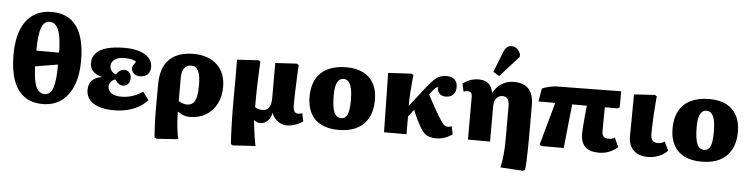

<svg xmlns="http://www.w3.org/2000/svg" viewBox="-56 -1130 6451 1652"><g transform="rotate(5 3169.5 -304.0)"><path d="M328 14Q233 14 169.5 -31Q106 -76 73.5 -165Q41 -254 41 -387Q41 -514 75.5 -602Q110 -690 176.5 -736Q243 -782 339 -782Q481 -782 553 -682Q625 -582 625 -385Q625 -261 589.5 -171.5Q554 -82 487.5 -34Q421 14 328 14ZM336 -73Q361 -73 379 -87.5Q397 -102 408 -133Q419 -164 424.5 -214.5Q430 -265 430 -336L234 -303Q238 -222 249 -171.5Q260 -121 282 -97Q304 -73 336 -73ZM234 -439H430Q430 -568 404.5 -632Q379 -696 327 -696Q303 -696 285 -681.5Q267 -667 256 -636Q245 -605 239.5 -556.5Q234 -508 234 -439Z M940 14Q865 14 811.5 -4.5Q758 -23 730 -57.5Q702 -92 702 -140Q702 -191 729.5 -221.5Q757 -252 811 -261V-265Q763 -276 737 -304Q711 -332 711 -374Q711 -425 742.5 -459.5Q774 -494 835.5 -511.5Q897 -529 988 -529Q1101 -529 1165.5 -490Q1230 -451 1230 -384Q1230 -343 1206 -320Q1182 -297 1139 -297Q1107 -297 1087 -315Q1067 -333 1067 -362Q1067 -368 1070 -375.5Q1073 -383 1080 -394Q1087 -405 1097 -419Q1081 -430 1055 -436Q1029 -442 995 -442Q943 -442 912 -420.5Q881 -399 881 -363Q881 -340 895 -321.5Q909 -303 933 -295Q949 -318 966 -329Q983 -340 1002 -340Q1030 -340 1046.5 -321.5Q1063 -303 1063 -273Q1063 -242 1046 -223Q1029 -204 1002 -204Q982 -204 964 -216.5Q946 -229 932 -252Q907 -243 893.5 -225Q880 -207 880 -185Q880 -149 911 -128.5Q942 -108 998 -108Q1031 -108 1062.5 -115Q1094 -122 1124 -135Q1154 -148 1181 -167L1232 -98Q1199 -62 1155 -37Q1111 -12 1057.5 1Q1004 14 940 14Z M1330 226 1312 216Q1310 192 1307.5 151Q1305 110 1303.5 62.5Q1302 15 1302 -28L1303 -245Q1303 -338 1335 -401Q1367 -464 1429.5 -496.5Q1492 -529 1582 -529Q1713 -529 1787.5 -459Q1862 -389 1862 -266Q1862 -184 1829 -120.5Q1796 -57 1736.5 -21.5Q1677 14 1599 14Q1578 14 1561 10Q1544 6 1528 -2Q1512 -10 1494 -22H1492Q1493 15 1494.5 46.5Q1496 78 1499 107Q1502 136 1506.5 162.5Q1511 189 1517 214ZM1566 -90Q1597 -90 1616.5 -108Q1636 -126 1645 -165Q1654 -204 1654 -266Q1654 -349 1634 -388Q1614 -427 1572 -427Q1535 -427 1513.5 -397.5Q1492 -368 1492 -316V-114Q1503 -107 1515 -101.5Q1527 -96 1540.5 -93Q1554 -90 1566 -90Z M1989 226 1971 216Q1968 167 1966 117.5Q1964 68 1962.5 16Q1961 -36 1961 -92Q1961 -109 1961 -139Q1961 -169 1961 -208Q1961 -247 1961.5 -290.5Q1962 -334 1961.5 -376Q1961 -418 1961 -453.5Q1961 -489 1961 -512L2145 -523L2162 -513Q2159 -448 2156.5 -394Q2154 -340 2153 -294Q2152 -248 2151.5 -205.5Q2151 -163 2151 -119Q2163 -110 2178.5 -105Q2194 -100 2216 -100Q2253 -100 2272 -127Q2291 -154 2291 -208Q2291 -217 2291 -236.5Q2291 -256 2291 -282Q2291 -308 2291 -338.5Q2291 -369 2291 -400Q2291 -431 2291 -460Q2291 -489 2291 -512L2476 -523L2493 -513Q2491 -478 2489.5 -441Q2488 -404 2486.5 -365.5Q2485 -327 2483.5 -290Q2482 -253 2481.5 -220.5Q2481 -188 2481 -162Q2481 -140 2486 -125Q2491 -110 2500 -102.5Q2509 -95 2523 -95Q2533 -95 2541.5 -97Q2550 -99 2560 -102L2575 -34Q2548 -12 2510 1Q2472 14 2435 14Q2407 14 2380.5 1Q2354 -12 2334 -34.5Q2314 -57 2306 -85Q2298 -41 2271 -13.5Q2244 14 2206 14Q2193 14 2179.5 9Q2166 4 2154 -6H2152Q2156 33 2160.5 70Q2165 107 2170.5 143Q2176 179 2184 214Z M2883 14Q2795 14 2734 -16.5Q2673 -47 2641.5 -106Q2610 -165 2610 -249Q2610 -339 2644 -401.5Q2678 -464 2744 -496.5Q2810 -529 2905 -529Q2991 -529 3051 -498.5Q3111 -468 3142 -410Q3173 -352 3173 -268Q3173 -178 3139 -115Q3105 -52 3041 -19Q2977 14 2883 14ZM2897 -89Q2934 -89 2950.5 -126Q2967 -163 2967 -249Q2967 -310 2958.5 -349Q2950 -388 2932.5 -407.5Q2915 -427 2889 -427Q2853 -427 2834.5 -391Q2816 -355 2816 -282Q2816 -178 2835.5 -133.5Q2855 -89 2897 -89Z M3732 13Q3690 13 3661.5 3Q3633 -7 3611 -33.5Q3589 -60 3566 -107Q3557 -124 3548 -142.5Q3539 -161 3531 -180Q3523 -199 3517 -216L3469 -154V0H3275L3266 -512L3467 -523L3484 -513Q3480 -471 3476.5 -435Q3473 -399 3471 -367Q3469 -335 3468 -305Q3467 -275 3467 -244L3605 -421Q3637 -462 3662.5 -485.5Q3688 -509 3713.5 -519Q3739 -529 3770 -529Q3815 -529 3839.5 -506Q3864 -483 3864 -441Q3864 -400 3840.5 -376Q3817 -352 3777 -352Q3741 -352 3721 -373.5Q3701 -395 3706 -427Q3700 -427 3693.5 -424Q3687 -421 3679.5 -414Q3672 -407 3663 -396L3633 -359Q3647 -333 3661.5 -305Q3676 -277 3693.5 -247Q3711 -217 3732 -180Q3755 -144 3768 -125.5Q3781 -107 3793 -101Q3805 -95 3820 -95Q3828 -95 3834.5 -97Q3841 -99 3851 -102L3865 -34Q3848 -21 3825.5 -10Q3803 1 3778.5 7Q3754 13 3732 13Z M4495 226 4300 214Q4306 185 4310.5 155Q4315 125 4318 93Q4321 61 4322 26Q4323 -9 4323 -46V-314Q4323 -359 4309 -379Q4295 -399 4263 -399Q4242 -399 4225.5 -387.5Q4209 -376 4200 -355Q4191 -334 4191 -304V0H4000V-369Q4000 -393 3990.5 -404Q3981 -415 3961 -415Q3942 -415 3926 -408L3911 -477Q3945 -501 3977.5 -512.5Q4010 -524 4049 -524Q4101 -524 4131 -499Q4161 -474 4172 -420H4175Q4194 -457 4220.5 -480.5Q4247 -504 4280 -516.5Q4313 -529 4352 -529Q4437 -529 4479.5 -482.5Q4522 -436 4522 -342V-62Q4522 -10 4521 43.5Q4520 97 4518 142Q4516 187 4512 216ZM4220 -568 4167 -600 4234 -771Q4248 -806 4264 -820Q4280 -834 4306 -834Q4330 -834 4349.5 -818.5Q4369 -803 4382 -772V-748Z M5132 14Q5051 14 5012.5 -23.5Q4974 -61 4974 -140Q4974 -156 4975.5 -178Q4977 -200 4979 -226Q4981 -252 4983.5 -279Q4986 -306 4988.5 -332.5Q4991 -359 4993 -380H4867L4827 0H4638L4618 -10L4721 -380H4576L4595 -493Q4607 -499 4622.5 -504Q4638 -509 4656 -513Q4674 -517 4691 -519.5Q4708 -522 4720 -522L5277 -529V-390L5258 -380H5149Q5149 -357 5148.5 -333Q5148 -309 5148 -283.5Q5148 -258 5147.5 -231Q5147 -204 5147 -173Q5147 -142 5161 -127.5Q5175 -113 5206 -113Q5219 -113 5231 -116Q5243 -119 5258 -127L5293 -48Q5271 -28 5245 -14Q5219 0 5191 7Q5163 14 5132 14Z M5558 14Q5476 14 5431 -29Q5386 -72 5386 -152Q5386 -170 5386.5 -199Q5387 -228 5387.5 -264Q5388 -300 5388 -337.5Q5388 -375 5388.5 -409.5Q5389 -444 5389.5 -471Q5390 -498 5389 -512L5568 -523L5586 -513Q5582 -469 5579 -430Q5576 -391 5574 -356.5Q5572 -322 5571 -291.5Q5570 -261 5569 -235Q5568 -209 5568 -187Q5568 -148 5583 -130.5Q5598 -113 5630 -113Q5647 -113 5662.5 -118Q5678 -123 5688 -131L5725 -55Q5704 -33 5677 -18Q5650 -3 5620 5.5Q5590 14 5558 14Z M6018 14Q5930 14 5869 -16.5Q5808 -47 5776.5 -106Q5745 -165 5745 -249Q5745 -339 5779 -401.5Q5813 -464 5879 -496.5Q5945 -529 6040 -529Q6126 -529 6186 -498.5Q6246 -468 6277 -410Q6308 -352 6308 -268Q6308 -178 6274 -115Q6240 -52 6176 -19Q6112 14 6018 14ZM6032 -89Q6069 -89 6085.5 -126Q6102 -163 6102 -249Q6102 -310 6093.5 -349Q6085 -388 6067.5 -407.5Q6050 -427 6024 -427Q5988 -427 5969.5 -391Q5951 -355 5951 -282Q5951 -178 5970.5 -133.5Q5990 -89 6032 -89Z"/></g></svg>

Font: Literata ExtraBold
Style: Regular
Weight: 800
Designer: Latin by Veronika Burian and Jose Scaglione. Greek by Irene Vlachou. Cyrillic by Vera Evstafieva.
Foundry: TypeTogether
Version: Version 3.103;gftools[0.9.29]